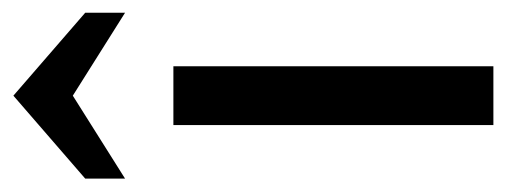

<svg xmlns="http://www.w3.org/2000/svg" viewBox="-282 -514 775 294"><g transform="rotate(-90 106.0 -367.5)"><path d="M61 0V-490H151V0ZM-21 -564V-625L106 -735L233 -625V-564L106 -644Z"/></g></svg>

Font: Cabin Resolve
Style: Regular-Resolve
Weight: 400
Designer: Pablo Impallari
Foundry: Pablo Impallari. http://www.impallari.com Igino Marini. http://www.ikern.com
Version: Version 3.001